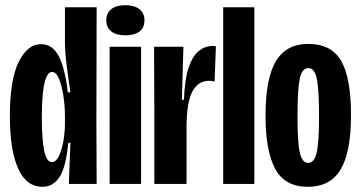

<svg xmlns="http://www.w3.org/2000/svg" viewBox="-20 -708 1389 739"><path d="M144 11Q81 11 49.5 -60Q18 -131 18 -261Q18 -402 52 -470Q86 -538 138 -538Q182 -538 206 -492Q230 -446 241 -353H251Q242 -412 236 -461Q230 -510 230 -546V-680H352L351 -250L352 0H245L251 -158H243Q233 -61 208 -25Q183 11 144 11ZM180 -84Q195 -84 206 -106Q217 -128 223.5 -162.5Q230 -197 230 -236V-257Q230 -299 224 -339Q218 -379 207 -405Q196 -431 180 -431Q162 -431 151.5 -389Q141 -347 141 -254Q141 -173 150 -128.5Q159 -84 180 -84Z M402 0V-528H523V0ZM462 -572Q428 -572 408.5 -587Q389 -602 389 -630Q389 -658 408.5 -673Q428 -688 462 -688Q497 -688 516.5 -673Q536 -658 536 -630Q536 -601 516.5 -586.5Q497 -572 462 -572Z M574 0V-278L573 -528H686L680 -324H688Q691 -404 706.5 -449Q722 -494 746 -512.5Q770 -531 798 -531Q806 -531 811 -530L806 -394Q798 -397 785 -397Q742 -397 720 -355Q698 -313 698 -217V0Z M839 0V-680H959V0Z M1165 11Q1076 11 1039 -58.5Q1002 -128 1002 -262Q1002 -406 1042 -472.5Q1082 -539 1166 -539Q1256 -539 1293.5 -473Q1331 -407 1331 -265Q1331 -122 1291 -55.5Q1251 11 1165 11ZM1166 -81Q1190 -81 1199 -121Q1208 -161 1208 -260Q1208 -363 1199.5 -404.5Q1191 -446 1167 -446Q1142 -446 1133.5 -404Q1125 -362 1125 -258Q1125 -160 1134 -120.5Q1143 -81 1166 -81Z"/></svg>

Font: Bricolage Grotesque 96pt Condensed SemiBold
Style: Regular
Weight: 600
Width: 3
Designer: Mathieu Triay
Foundry: Atelier Triay
Version: Version 1.001; ttfautohint (v1.8.4.7-5d5b);gftools[0.9.33.de